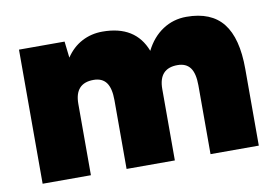

<svg xmlns="http://www.w3.org/2000/svg" viewBox="-61 -609 1013 705"><g transform="rotate(-10 445.5 -256.0)"><path d="M45 -500H215L222 -439Q246 -475 281 -493.5Q316 -512 358 -512Q481 -512 519 -412Q543 -460 582.5 -486Q622 -512 671 -512Q763 -512 807 -456.5Q851 -401 851 -286V0H671V-256Q671 -301 655.5 -322Q640 -343 608 -343Q538 -343 538 -266V0H358V-256Q358 -301 342.5 -322Q327 -343 295 -343Q225 -343 225 -266V0H45Z"/></g></svg>

Font: Oak Sans Black
Style: Regular
Weight: 900
Designer: Erik Kennedy, Walven
Foundry: Erik Kennedy, Walven
Version: Version 1.000